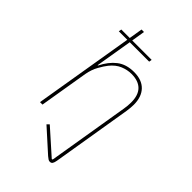

<svg xmlns="http://www.w3.org/2000/svg" viewBox="-277 -841 1154 1154"><g transform="rotate(45 300.0 -264.0)"><path d="M383 212Q375 212 368.5 207.5Q362 203 352 195L210 67L224 53L380 192L386 190L472 -329Q477 -357 477 -386Q477 -448 446.5 -478.5Q416 -509 357 -509Q322 -509 287 -494.5Q252 -480 223 -444Q207 -424 188 -390Q169 -356 161 -312L109 0H88L194 -636H122L125 -654H197L211 -740H232L218 -654H383L380 -636H215L176 -402H179Q208 -461 251 -494.5Q294 -528 360 -528Q427 -528 462.5 -491Q498 -454 498 -387Q498 -373 496.5 -358.5Q495 -344 493 -330L409 178Q406 195 400.5 203.5Q395 212 383 212Z"/></g></svg>

Font: IBM Plex Mono Thin
Style: Italic
Weight: 100
Italic angle: -9°
Monospace: yes
Designer: Mike Abbink, Paul van der Laan, Pieter van Rosmalen
Foundry: Bold Monday
Version: Version 2.3